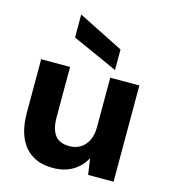

<svg xmlns="http://www.w3.org/2000/svg" viewBox="-114 -853 843 956"><g transform="rotate(15 307.5 -375.0)"><path d="M245 12Q183 12 139.5 -15Q96 -42 73.5 -94Q51 -146 51 -221V-496H200V-235Q200 -177 223 -145.5Q246 -114 298 -114Q330 -114 354.5 -129Q379 -144 393 -172.5Q407 -201 407 -240V-496H557V0H426L414 -81H413Q390 -39 348 -13.5Q306 12 245 12ZM420 -539 186 -644V-762H187L420 -645Z"/></g></svg>

Font: DM Sans 28pt Black
Style: Regular
Weight: 900
Version: Version 4.004;gftools[0.9.30]